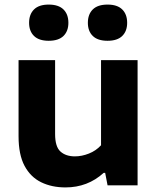

<svg xmlns="http://www.w3.org/2000/svg" viewBox="-20 -809 686 838"><path d="M266 9Q206 9 159.8 -13.5Q113.5 -36 87.2 -85Q61 -134 61 -214V-546.5H220.5V-224Q220.5 -168.5 244 -147.5Q267.5 -126.5 307 -126.5Q337 -126.5 368 -138.8Q399 -151 421 -175V-546.5H580.5V0H449.5L439 -54.5H432.5Q362.5 9 266 9ZM449.5 -631Q406.5 -631 385 -652Q363.5 -673 363.5 -709.5Q363.5 -746.5 385 -767.8Q406.5 -789 449.5 -789Q492 -789 513.5 -767.8Q535 -746.5 535 -709.5Q535 -673 513.5 -652Q492 -631 449.5 -631ZM192.5 -631Q150 -631 128.5 -652Q107 -673 107 -709.5Q107 -746.5 128.5 -767.8Q150 -789 192.5 -789Q235.5 -789 257 -767.8Q278.5 -746.5 278.5 -709.5Q278.5 -673 257 -652Q235.5 -631 192.5 -631Z"/></svg>

Font: Encode Sans Semi Expanded
Style: Bold
Weight: 700
Width: 6
Designer: Multiple Designers
Foundry: Impallari Type
Version: Version 3.000; ttfautohint (v1.8.3) -l 8 -r 50 -G 200 -x 14 